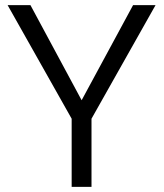

<svg xmlns="http://www.w3.org/2000/svg" viewBox="-20 -731 640 751"><path d="M99.1 -710.9 299.3 -338.9 500.5 -710.9H588.4L337.9 -266.6V0H260.3V-266.6L9.8 -710.9Z"/></svg>

Font: Vazirmatn RD Light
Style: Regular
Weight: 300
Designer: Saber Rastikerdar
Foundry: Saber Rastikerdar
Version: Version 32.102